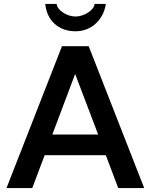

<svg xmlns="http://www.w3.org/2000/svg" viewBox="-20 -956 767 976"><path d="M362 -580 479 -272H246ZM581 0H713L431 -721H295L13 0H144L207 -167H518ZM210 -936C218 -854 275 -797 364 -797C448 -797 507 -859 518 -936H461C459 -906 409 -872 364 -872C318 -872 270 -906 268 -936Z"/></svg>

Font: Perun SemiBold
Style: Regular
Weight: 600
Foundry: Copyright (c) Stefan Peev, Context Ltd, 2016
Version: Version 1.089